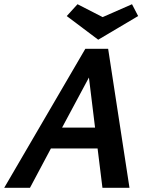

<svg xmlns="http://www.w3.org/2000/svg" viewBox="-39 -889 697 909"><path d="M615 -813 426 -701 277 -813 328 -869 447 -808 586 -869ZM365 -658H473L574 0H446L423 -186H202L103 0H-19ZM255 -285H411L382 -522Z"/></svg>

Font: EauTest
Style: Bold Italic
Weight: 700
Italic angle: -12°
Designer: Christian Thalmann (Catharsis Fonts)
Version: Version 0.001;PS 000.001;hotconv 1.0.88;makeotf.lib2.5.64775